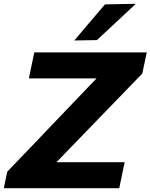

<svg xmlns="http://www.w3.org/2000/svg" viewBox="-33 -988 790 1008"><path d="M-13 0 5 -86.5Q35.5 -118.5 74.2 -158.8Q113 -199 152.5 -240.2Q192 -281.5 224.5 -316L474 -576.5H118.5L147 -713H737.5L714 -602Q664 -550.5 615.8 -500.5Q567.5 -450.5 519 -400.5L263.5 -136.5H621.5L593 0ZM357 -775.5Q398 -824 437.8 -870.8Q477.5 -917.5 518 -965L680 -968Q627.5 -919 576.2 -871Q525 -823 476 -777.5Z"/></svg>

Font: Commissioner
Style: Bold Italic
Weight: 700
Italic angle: -12°
Designer: Kostas Bartsokas
Foundry: Kostas Bartsokas
Version: Version 1.000; ttfautohint (v1.8.3)